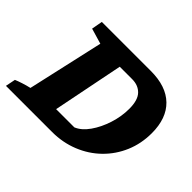

<svg xmlns="http://www.w3.org/2000/svg" viewBox="-136 -722 909 909"><g transform="rotate(45 318.5 -267.5)"><path d="M418 -535Q521 -535 575.5 -482Q630 -429 630 -330Q630 -260 604.5 -200Q579 -140 533 -95Q487 -50 425 -25Q363 0 292 0H-17L-7 -50Q7 -56 28.5 -63Q50 -70 72 -75L158 -457L80 -480L90 -535ZM351 -90Q385 -104 412.5 -143Q440 -182 456.5 -233.5Q473 -285 473 -336Q473 -394 448.5 -419.5Q424 -445 383 -445H300L229 -90Z"/></g></svg>

Font: Piazzolla SC
Style: Bold Italic
Weight: 700
Italic angle: -11.3°
Designer: Juan Pablo del Peral
Foundry: Huerta Tipografica
Version: Version 1.330